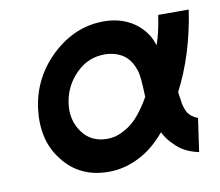

<svg xmlns="http://www.w3.org/2000/svg" viewBox="-64 -586 775 675"><g transform="rotate(-10 324.0 -249.0)"><path d="M346 -511Q244 -511 162 -435Q81 -359 66 -250Q59 -195 69.5 -148.5Q80 -102 110 -64Q169 13 272 13Q329 13 380 -13Q407 -26 431 -46Q455 -66 477 -92Q484 -78 493 -66Q502 -54 513 -44Q529 -27 549.5 -16.5Q570 -6 597 0L614 -119Q603 -123 594 -129.5Q585 -136 579 -145Q574 -154 570 -166.5Q566 -179 565 -194Q564 -198 563 -205Q562 -212 561 -221Q592 -280 614 -350Q636 -420 648 -500H539Q535 -471 529 -445Q523 -419 515 -396Q513 -401 511 -406.5Q509 -412 507 -417Q487 -460 444 -486Q401 -511 346 -511ZM329 -396Q366 -396 394 -378Q420 -361 433 -324Q438 -312 440.5 -287Q443 -262 444 -224Q433 -205 423 -190.5Q413 -176 404 -165Q379 -134 347 -118Q333 -110 318.5 -106Q304 -102 288 -102Q230 -102 199 -145Q166 -190 175 -250Q184 -311 228 -354Q270 -396 329 -396Z"/></g></svg>

Font: Unageo
Style: SemiBold-Italic
Weight: 600
Designer: Richard Sepsi
Foundry: Richard Sepsi
Version: Version 2.000